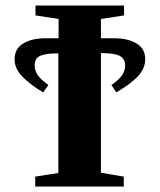

<svg xmlns="http://www.w3.org/2000/svg" viewBox="-20 -677 580 698"><path d="M347 -49 430 -35V1H108V-35L192 -48V-483Q146 -483 126 -474Q106 -465 106 -440Q106 -421 117 -404Q128 -388 156 -368L137 -341Q87 -371 60 -400Q33 -428 33 -462Q33 -499 63 -518Q94 -538 147 -538H193V-608L109 -621V-657H431V-621L347 -608V-538H394Q447 -538 478 -518Q508 -499 508 -462Q508 -428 481 -399Q455 -372 403 -341L385 -368Q414 -388 424 -404Q435 -421 435 -440Q435 -463 415 -474Q396 -484 347 -484Z"/></svg>

Font: Libra Serif Modern
Style: Bold
Weight: 700
Designer: Stefan Peev, Context Ltd
Foundry: Ascender Corporation
Version: Version 1.000